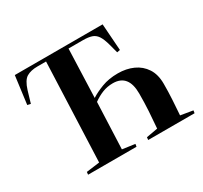

<svg xmlns="http://www.w3.org/2000/svg" viewBox="-149 -935 1205 1140"><g transform="rotate(-30 453.5 -365.0)"><path d="M413 -375Q445 -396 493.5 -414.5Q542 -433 604 -433Q662 -433 708.5 -412Q755 -391 782.5 -349Q810 -307 810 -243Q810 -188 807 -137Q804 -86 800 -32L884 -18L881 0H563L565 -18L643 -32Q648 -89 651.5 -146Q655 -203 655 -266Q655 -397 549 -397Q511 -397 478 -384Q445 -371 413 -348L400 -30L486 -18L483 0H151L153 -18L244 -30L271 -707H213Q166 -707 137.5 -690Q109 -673 91 -615L67 -534L45 -539L70 -730H672L685 -547L664 -543L648 -603Q636 -648 621 -670Q606 -692 583 -699.5Q560 -707 524 -707H425Z"/></g></svg>

Font: Literata 72pt
Style: Bold Italic
Weight: 700
Italic angle: -2°
Designer: Latin by Veronika Burian and Jose Scaglione. Greek by Irene Vlachou. Cyrillic by Vera Evstafieva
Foundry: TypeTogether
Version: Version 3.002